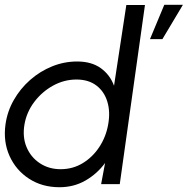

<svg xmlns="http://www.w3.org/2000/svg" viewBox="-28 -771 786 804"><path d="M501 -750H579L473.5 0H395.5L412 -88.5Q378.5 -43 329.8 -15Q281 13 221 13Q148.5 13 93.8 -22.5Q39 -58 12 -117.8Q-15 -177.5 -5 -250Q2.5 -304.5 29.8 -352.2Q57 -400 98.2 -436.2Q139.5 -472.5 190 -493Q240.5 -513.5 295 -513.5Q355 -513.5 393.8 -485.8Q432.5 -458 449.5 -412ZM226 -62.5Q277 -62.5 318.8 -88Q360.5 -113.5 388.2 -156Q416 -198.5 425 -250Q434.5 -302.5 421.5 -345.2Q408.5 -388 375.5 -413Q342.5 -438 292 -438Q241 -438 194.8 -412.8Q148.5 -387.5 116 -344.8Q83.5 -302 74.5 -250Q65.5 -197.5 83.2 -155Q101 -112.5 138.8 -87.5Q176.5 -62.5 226 -62.5ZM600 -607 660 -751H738L652 -607Z"/></svg>

Font: Urbanist
Style: Italic
Weight: 400
Italic angle: -8°
Designer: Corey Hu
Foundry: Corey Hu
Version: Version 1.330; ttfautohint (v1.8.4.7-5d5b)